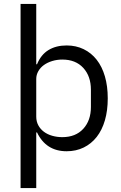

<svg xmlns="http://www.w3.org/2000/svg" viewBox="-20 -760 620 980"><path d="M85 -740H165V-432H169Q189 -481 227.5 -504.5Q266 -528 320 -528Q368 -528 407 -509Q446 -490 473.5 -455Q501 -420 515.5 -370Q530 -320 530 -258Q530 -196 515.5 -146Q501 -96 473.5 -61Q446 -26 407 -7Q368 12 320 12Q215 12 169 -84H165V200H85ZM298 -60Q366 -60 405 -102.5Q444 -145 444 -214V-302Q444 -371 405 -413.5Q366 -456 298 -456Q271 -456 246.5 -448.5Q222 -441 204 -428Q186 -415 175.5 -396.5Q165 -378 165 -357V-165Q165 -140 175.5 -120.5Q186 -101 204 -87.5Q222 -74 246.5 -67Q271 -60 298 -60Z"/></svg>

Font: IBM Plex Sans Thai
Style: Regular
Weight: 400
Designer: Mike Abbink, Paul van der Laan, Pieter van Rosmalen, Ben Mitchell, Mark Frömberg
Foundry: Bold Monday
Version: Version 1.1